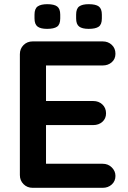

<svg xmlns="http://www.w3.org/2000/svg" viewBox="-20 -898 612 918"><path d="M136 -700H471Q497 -700 514.5 -683.5Q532 -667 532 -641Q532 -616 514.5 -600.5Q497 -585 471 -585H191L200 -602V-407L192 -415H426Q452 -415 469.5 -398.5Q487 -382 487 -356Q487 -331 469.5 -315.5Q452 -300 426 -300H195L200 -308V-106L192 -115H471Q497 -115 514.5 -97.5Q532 -80 532 -57Q532 -32 514.5 -16Q497 0 471 0H136Q110 0 92.5 -17.5Q75 -35 75 -61V-639Q75 -665 92.5 -682.5Q110 -700 136 -700ZM404 -760Q373 -760 358.5 -771Q344 -782 344 -810V-828Q344 -857 359 -867.5Q374 -878 404 -878Q438 -878 452.5 -867Q467 -856 467 -828V-810Q467 -781 452 -770.5Q437 -760 404 -760ZM205 -760Q174 -760 159.5 -771Q145 -782 145 -810V-828Q145 -857 160.5 -867.5Q176 -878 206 -878Q239 -878 253.5 -867Q268 -856 268 -828V-810Q268 -781 253 -770.5Q238 -760 205 -760Z"/></svg>

Font: Quicksand Light
Style: Bold
Weight: 700
Version: Version 3.004